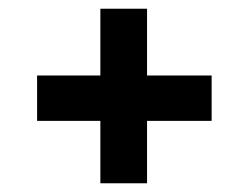

<svg xmlns="http://www.w3.org/2000/svg" viewBox="-20 -489 570 440"><path d="M210 -69V-212H65V-316H210V-469H317V-316H465V-212H317V-69Z"/></svg>

Font: Faustina ExtraBold
Style: Regular
Weight: 800
Designer: Alfonso Garcia
Foundry: http://www.omnibus-type.com
Version: Version 1.200